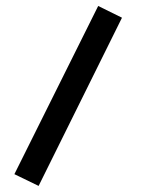

<svg xmlns="http://www.w3.org/2000/svg" viewBox="-20 -380 473 631"><path d="M302.7 -360.4 380.9 -321.8 106.9 231 27.3 192.4Z"/></svg>

Font: Vazirmatn UI NL Medium
Style: Regular
Weight: 500
Designer: Saber Rastikerdar
Foundry: Saber Rastikerdar
Version: Version 33.003